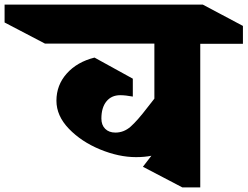

<svg xmlns="http://www.w3.org/2000/svg" viewBox="-185 -806 1079 837"><path d="M874 -615H688V11H610L438 -79L475 -127Q445 -121 408 -121Q333 -121 251.5 -154.5Q170 -188 115.5 -244.5Q61 -301 61 -367Q61 -435 106 -485.5Q151 -536 227 -555L394 -463V-385Q362 -391 339 -391Q301 -391 279 -364Q257 -337 257 -289Q257 -261 273.5 -244.5Q290 -228 318 -228Q355 -228 384.5 -254Q414 -280 459 -339L488 -376V-616H11L-165 -708V-786H699L874 -693Z"/></svg>

Font: Inknut Antiqua Black
Style: Regular
Weight: 900
Designer: Claus Eggers Sørensen
Foundry: Claus Eggers Sørensen
Version: Version 1.003; ttfautohint (v1.8.2) -l 8 -r 50 -G 200 -x 14 